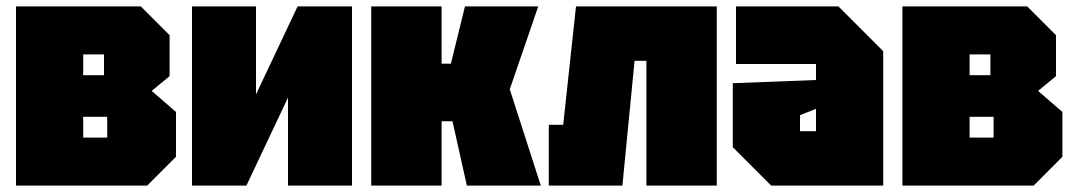

<svg xmlns="http://www.w3.org/2000/svg" viewBox="-20 -580 3360 600"><path d="M30 -560V0H440L530 -90V-230L454 -296L510 -342V-470L420 -560ZM240 -345V-410H305V-345ZM240 -150V-215H315V-150Z M1080 0H880V-275L750 0H580V-560H780V-285L910 -560H1080Z M1140 0V-560H1360V-381H1389L1433 -560H1662L1573 -301L1670 0H1439L1394 -201H1360V0Z M2220 -560V0H2000V-390H1963L1925 0H1695V-190H1740L1780 -560Z M2270 -120V-320L2530 -330V-380H2280V-560H2600L2740 -420V0H2390ZM2480 -220V-170H2530V-240Z M2800 -560V0H3210L3300 -90V-230L3224 -296L3280 -342V-470L3190 -560ZM3010 -345V-410H3075V-345ZM3010 -150V-215H3085V-150Z"/></svg>

Font: Tektur Condensed Black
Style: Regular
Weight: 900
Width: 3
Designer: Adam Jagosz
Foundry: Adam Jagosz
Version: Version 1.005;gftools[0.9.30]